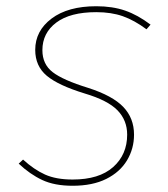

<svg xmlns="http://www.w3.org/2000/svg" viewBox="-20 -587 538 616"><path d="M463 -508 450 -493Q411 -522 374 -535Q337 -548 289 -548Q205 -548 160.5 -514.5Q116 -481 116 -426Q116 -381 149 -355.5Q182 -330 263 -305Q341 -280 375.5 -244Q410 -208 410 -155Q410 -110 387.5 -72.5Q365 -35 321 -13Q277 9 213 9Q155 9 115.5 -9.5Q76 -28 40 -62L54 -75Q89 -43 124.5 -27Q160 -11 213 -11Q298 -11 343 -51Q388 -91 388 -155Q388 -201 357 -233Q326 -265 252 -287Q167 -313 130 -344Q93 -375 93 -427Q93 -488 145.5 -527.5Q198 -567 289 -567Q341 -567 381.5 -553Q422 -539 463 -508Z"/></svg>

Font: FiraGO Thin
Style: Italic
Weight: 100
Italic angle: -8°
Designer: bBox Type GmbH
Foundry: bBox Type GmbH
Version: Version 1.001